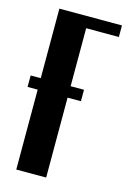

<svg xmlns="http://www.w3.org/2000/svg" viewBox="-110 -753 536 806"><g transform="rotate(15 158.5 -349.5)"><path d="M44.9 0V-347.2H1V-397H44.9V-699.2H316.9V-648.9H174.8V-397H232.9V-347.2H174.8V0Z"/></g></svg>

Font: Moniqa Black Paragraph
Style: Regular
Weight: 900
Designer: Rajesh Rajput
Foundry: Rajesh Rajput
Version: Version 1.000